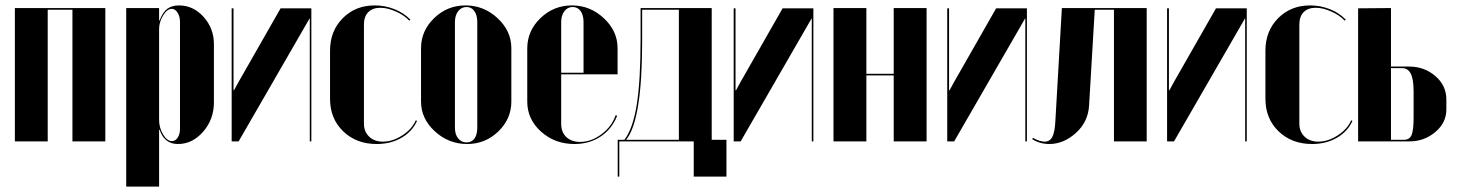

<svg xmlns="http://www.w3.org/2000/svg" viewBox="-20 -525 5422 713"><path d="M35.2 -495.1H371.1V0H249V-488.8H157.2V0H35.2Z M448.7 168V-495.1H570.8V-449.2H572.8Q584 -479.5 601.1 -492.2Q618.2 -504.9 644.5 -504.9Q697.8 -504.9 736.1 -462.2Q774.4 -419.4 774.4 -360.8V-145Q774.4 -82 734.6 -36.1Q694.8 9.8 640.6 9.8Q590.3 9.8 572.8 -43H570.8V168ZM570.8 -80.1Q570.8 -50.3 585.7 -25.6Q600.6 -1 618.7 -1Q631.3 -1 639.9 -13.9Q648.4 -26.9 648.4 -46.9V-443.8Q648.4 -463.9 639.4 -478Q630.4 -492.2 617.7 -492.2Q601.1 -492.2 585.9 -467.8Q570.8 -443.4 570.8 -417Z M1022 -494.1H1136.2V0H1130.4V-456.1H1129.4L866.2 0H840.3V-494.1H847.2V-189.9H849.1L864.3 -217.8Z M1205.6 -336.9Q1205.6 -409.7 1252.7 -457.3Q1299.8 -504.9 1371.6 -504.9Q1409.7 -504.9 1444.8 -491Q1480 -477.1 1503.9 -452.1L1500 -448.2Q1481.4 -468.3 1450.2 -482.2Q1418.9 -496.1 1392.6 -496.1Q1363.3 -496.1 1347.4 -479.7Q1331.5 -463.4 1331.5 -434.1V-65.9Q1331.5 -36.1 1350.8 -17.6Q1370.1 1 1401.9 1Q1438 1 1473.9 -22.2Q1509.8 -45.4 1523.9 -78.1L1528.8 -76.2Q1510.7 -36.1 1470.7 -13.2Q1430.7 9.8 1378.9 9.8Q1303.2 9.8 1254.4 -37.4Q1205.6 -84.5 1205.6 -158.2Z M1708.5 -504.9Q1776.9 -504.9 1827.9 -457.3Q1878.9 -409.7 1878.9 -346.2V-147.9Q1878.9 -83.5 1830.6 -36.9Q1782.2 9.8 1714.8 9.8Q1646 9.8 1594.7 -37.4Q1543.5 -84.5 1543.5 -147.9V-346.2Q1543.5 -410.6 1592.3 -457.8Q1641.1 -504.9 1708.5 -504.9ZM1712.9 -499Q1693.4 -499 1681.4 -483.4Q1669.4 -467.8 1669.4 -442.9V-50.8Q1669.4 -25.9 1681.4 -11Q1693.4 3.9 1712.9 3.9Q1731.4 3.9 1741.9 -10.5Q1752.4 -24.9 1752.4 -50.8V-442.9Q1752.4 -468.3 1741.7 -483.6Q1731 -499 1712.9 -499Z M1938 -345.2Q1938 -410.6 1987.1 -457.8Q2036.1 -504.9 2104 -504.9Q2171.4 -504.9 2222.4 -457.3Q2273.4 -409.7 2273.4 -346.2V-249H2064V-64.9Q2064 -34.2 2083 -16.1Q2102.1 2 2134.3 2Q2175.8 2 2214.1 -26.9Q2252.4 -55.7 2266.1 -97.2L2272 -95.2Q2252.4 -45.9 2210.7 -18.1Q2168.9 9.8 2113.3 9.8Q2040.5 9.8 1989.3 -36.1Q1938 -82 1938 -147.9ZM2064 -254.9H2147V-442.9Q2147 -469.2 2136 -484.1Q2125 -499 2106.4 -499Q2087.9 -499 2075.9 -483.4Q2064 -467.8 2064 -442.9Z M2279.8 130.9H2273.9V-5.9H2298.8Q2330.1 -46.9 2344.5 -135.7Q2358.9 -224.6 2358.9 -383.8V-495.1H2623V-5.9H2677.7V130.9H2556.2V0H2279.8ZM2305.2 -5.9H2501V-488.8H2364.7V-373Q2364.7 -78.6 2305.2 -5.9Z M2886.2 -494.1H3000.5V0H2994.6V-456.1H2993.7L2730.5 0H2704.6V-494.1H2711.4V-189.9H2713.4L2728.5 -217.8Z M3075.2 -495.1H3197.3V-251H3298.8V-495.1H3420.9V0H3298.8V-245.1H3197.3V0H3075.2Z M3679.2 -494.1H3793.5V0H3787.6V-456.1H3786.6L3523.4 0H3497.6V-494.1H3504.4V-189.9H3506.3L3521.5 -217.8Z M3813.5 -7.8 3815.4 -13.2Q3841.3 1 3859.4 1Q3878.4 1 3887.9 -16.8Q3897.5 -34.7 3899.4 -80.1L3923.3 -495.1H4238.3V0H4116.7V-488.8H4045.4L4024.4 -133.8Q4021 -72.3 3975.3 -31.2Q3929.7 9.8 3876.5 9.8Q3842.3 9.8 3813.5 -7.8Z M4495.6 -494.1H4609.9V0H4604V-456.1H4603L4339.8 0H4314V-494.1H4320.8V-189.9H4322.8L4337.9 -217.8Z M4679.2 -336.9Q4679.2 -409.7 4726.3 -457.3Q4773.4 -504.9 4845.2 -504.9Q4883.3 -504.9 4918.5 -491Q4953.6 -477.1 4977.5 -452.1L4973.6 -448.2Q4955.1 -468.3 4923.8 -482.2Q4892.6 -496.1 4866.2 -496.1Q4836.9 -496.1 4821 -479.7Q4805.2 -463.4 4805.2 -434.1V-65.9Q4805.2 -36.1 4824.5 -17.6Q4843.8 1 4875.5 1Q4911.6 1 4947.5 -22.2Q4983.4 -45.4 4997.6 -78.1L5002.4 -76.2Q4984.4 -36.1 4944.3 -13.2Q4904.3 9.8 4852.5 9.8Q4776.9 9.8 4728 -37.4Q4679.2 -84.5 4679.2 -158.2Z M5145.5 -277.8H5213.4Q5269 -277.8 5310.1 -242.7Q5351.1 -207.5 5351.1 -155.8V-118.2Q5351.1 -69.3 5310.1 -34.7Q5269 0 5214.4 0H5023.4V-494.1L5145.5 -495.1ZM5229.5 -89.8V-185.1Q5229.5 -230 5219.2 -251Q5209 -272 5186.5 -272H5145.5V-5.9H5193.4Q5214.4 -5.9 5221.9 -23.4Q5229.5 -41 5229.5 -89.8Z"/></svg>

Font: Moniqa Black Display
Style: Regular
Weight: 900
Designer: Rajesh Rajput
Foundry: Rajesh Rajput
Version: Version 1.000